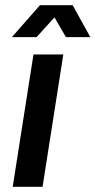

<svg xmlns="http://www.w3.org/2000/svg" viewBox="-20 -720 368 740"><path d="M29 0 109 -510H224L144 0ZM26 -577 134 -700H260L328 -577H234L190 -653L121 -577Z"/></svg>

Font: MuseoModerno Medium
Style: Italic
Weight: 500
Italic angle: -9°
Designer: Pablo Cosgaya, Héctor Gatti, Marcela Romero, and the Authors of The MuseoModerno Project.
Foundry: Omnibus-Type Team
Version: Version 1.003